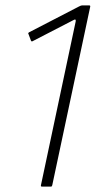

<svg xmlns="http://www.w3.org/2000/svg" viewBox="-20 -693 355 713"><path d="M136 0Q131 0 132 -5L261 -613Q263 -624 254 -619L103 -541Q97 -537 95 -542L86 -566Q83 -570 88 -573L260 -662Q266 -665 273.5 -669Q281 -673 285 -673H311Q316 -673 315 -668L174 -5Q173 -2 172 -1Q171 0 169 0Z"/></svg>

Font: Glory ExtraLight
Style: Italic
Weight: 250
Italic angle: -12°
Version: Version 1.011